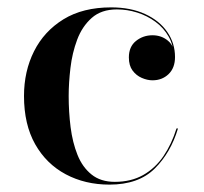

<svg xmlns="http://www.w3.org/2000/svg" viewBox="-20 -490 552 520"><path d="M276.5 10Q210.5 10 158 -18Q105.5 -46 75.2 -99.5Q45 -153 45 -230Q45 -297 72.2 -351.2Q99.5 -405.5 152 -437.8Q204.5 -470 281 -470Q334 -470 373 -452Q412 -434 433 -403.5Q454 -373 454 -335.5Q454 -306 436.5 -289.2Q419 -272.5 393 -272.5Q379 -272.5 364 -279Q349 -285.5 339 -299Q329 -312.5 329 -334.5Q329 -363.5 348.2 -379Q367.5 -394.5 393 -394.5Q417.5 -394.5 435.2 -379.5Q453 -364.5 453 -335.5H450.5Q450.5 -366.5 437 -390.5Q423.5 -414.5 401 -431Q378.5 -447.5 351.5 -456Q324.5 -464.5 296.5 -464.5Q254.5 -464.5 228.5 -441.5Q202.5 -418.5 189 -382.5Q175.5 -346.5 170.8 -306Q166 -265.5 166 -230Q166 -187 171.2 -145.5Q176.5 -104 189.8 -70.8Q203 -37.5 227.8 -17.5Q252.5 2.5 291 2.5Q335 2.5 367.8 -16Q400.5 -34.5 422.8 -67.2Q445 -100 458 -142H462Q442.5 -76.5 398.8 -33.2Q355 10 276.5 10Z"/></svg>

Font: Bodoni Moda 48pt Medium
Style: Regular
Weight: 500
Designer: Owen Earl
Foundry: indestructible type
Version: Version 2.005